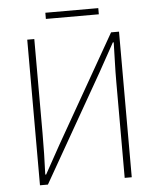

<svg xmlns="http://www.w3.org/2000/svg" viewBox="-54 -820 709 867"><g transform="rotate(-5 300.0 -387.0)"><path d="M92 0V-660H124V-232Q124 -186 123 -140Q122 -94 120 -46H124L196 -176L472 -660H508V0H476V-434Q476 -481 477.5 -524.5Q479 -568 480 -614H476L404 -484L128 0ZM184 -746V-774H424V-746Z"/></g></svg>

Font: Source Code Pro ExtraLight
Style: Regular
Weight: 200
Monospace: yes
Designer: Paul D. Hunt, Teo Tuominen
Foundry: Adobe
Version: Version 1.026;hotconv 1.1.0;makeotfexe 2.6.0